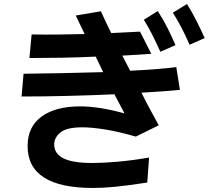

<svg xmlns="http://www.w3.org/2000/svg" viewBox="-20 -872 1040 953"><path d="M921 -650Q899 -700 879 -738Q859 -776 838 -809L908 -852Q934 -811 955.5 -768Q977 -725 996 -683ZM776 -615Q754 -664 734.5 -702Q715 -740 694 -774L763 -817Q790 -776 811.5 -733Q833 -690 851 -648ZM87 -393 97 -506Q190 -507 292 -509Q394 -511 492 -514Q474 -552 455 -591Q372 -587 287.5 -585.5Q203 -584 126 -584L137 -701Q197 -700 264 -700.5Q331 -701 400 -703Q379 -746 356 -795L481 -816Q491 -793 504 -765.5Q517 -738 532 -708Q608 -711 675 -715L731 -605Q665 -600 587 -596Q606 -559 626 -521Q693 -524 751.5 -528.5Q810 -533 855 -539L873 -426Q834 -422 785.5 -418.5Q737 -415 682 -412Q706 -364 728.5 -322.5Q751 -281 768 -250L654 -194Q571 -218 504 -229Q437 -240 388 -240Q311 -240 280 -214.5Q249 -189 249 -155Q249 -109 295 -86Q341 -63 439 -63Q488 -63 560 -69Q632 -75 720 -90L711 34Q614 49 552.5 55Q491 61 442 61Q117 61 117 -147Q117 -243 186.5 -293.5Q256 -344 378 -344Q424 -344 479 -335.5Q534 -327 598 -309Q572 -358 548 -404Q437 -399 317.5 -396Q198 -393 87 -393Z"/></svg>

Font: Murecho SemiBold
Style: Regular
Weight: 600
Designer: Neil Summerour
Foundry: Positype
Version: Version 1.010; ttfautohint (v1.8.3)